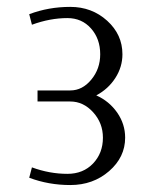

<svg xmlns="http://www.w3.org/2000/svg" viewBox="-20 -532 428 552"><path d="M64 -21 71.8 -50.8Q122.6 -32.2 173.8 -32.2Q219.2 -32.2 247.6 -62Q275.9 -91.8 275.9 -136.2Q275.9 -178.2 247.8 -209.2Q219.7 -240.2 182.1 -240.2H87.9V-272H182.1Q216.8 -272 242.4 -303Q268.1 -334 268.1 -376Q268.1 -420.4 241.7 -450.2Q215.3 -480 173.8 -480Q124 -480 71.8 -460.9L64 -491.2Q119.6 -512.2 182.1 -512.2Q244.1 -512.2 288.1 -472.4Q332 -432.6 332 -376Q332 -339.4 311.5 -307.6Q291 -275.9 256.8 -257.8Q293.9 -241.2 316.9 -208.3Q339.8 -175.3 339.8 -136.2Q339.8 -80.1 293.7 -40Q247.6 0 182.1 0Q119.6 0 64 -21Z"/></svg>

Font: Gawaa
Style: Regular
Weight: 400
Designer: T. Christopher White
Version: Version 1.0